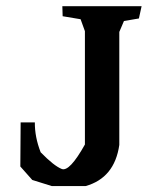

<svg xmlns="http://www.w3.org/2000/svg" viewBox="-20 -532 539 627"><path d="M93.8 -132.3Q93.3 -84.5 112.8 -34.7Q156.2 9.8 181.6 19.8Q207 29.8 257.3 -60.1V-430.2L243.2 -469.2L184.6 -479L183.6 -511.7H442.4L433.6 -471.7L384.8 -463.4L369.6 -427.7V-58.6Q354 49.3 259.3 75.7H149.4L85.4 55.7L46.4 11.7L47.4 -132.3Z"/></svg>

Font: Panteley
Style: Regular
Weight: 500
Designer: Kalashnikov Yuriy
Foundry: Øêîëà ïàâà èìåíè ñâÿòîãî àâíîàïîñòîëüíîãî Âëàäèìèà
Version: Version 1.80 April 12, 2018